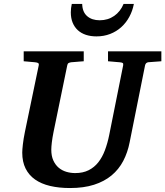

<svg xmlns="http://www.w3.org/2000/svg" viewBox="-20 -929 831 965"><path d="M725.1 -616.2Q718.3 -615.2 714.4 -611.1Q710.4 -606.9 709 -600.1L631.8 -214.8Q621.6 -162.6 599.4 -120.1Q577.1 -77.6 540.8 -47.4Q504.4 -17.1 452.6 -0.5Q400.9 16.1 332 16.1Q276.4 16.1 231.9 5.6Q187.5 -4.9 156.5 -26.6Q125.5 -48.3 108.6 -82Q91.8 -115.7 91.8 -162.1Q91.8 -176.3 95 -203.9Q98.1 -231.4 105 -265.1L174.8 -601.1Q176.3 -609.9 170.9 -612.5Q165.5 -615.2 154.8 -616.2Q146.5 -616.7 137.2 -617.7Q128.9 -618.7 118.9 -619.4Q108.9 -620.1 99.1 -621.1V-670.9H400.9V-621.1Q389.2 -620.1 378.2 -619.4Q367.2 -618.7 358.4 -617.7Q348.1 -616.7 338.9 -616.2Q330.1 -615.2 324.7 -612.1Q319.3 -608.9 317.9 -600.1L249 -265.1Q243.2 -236.3 240.5 -213.4Q237.8 -190.4 237.8 -176.8Q237.8 -145 248 -122.6Q258.3 -100.1 275.1 -85.9Q292 -71.8 313.7 -65.4Q335.4 -59.1 357.9 -59.1Q397 -59.1 425.5 -73.5Q454.1 -87.9 474.1 -113.3Q494.1 -138.7 507.3 -173.8Q520.5 -209 528.8 -250L599.1 -601.1Q600.6 -609.9 596.4 -612.5Q592.3 -615.2 580.1 -616.2Q570.8 -616.7 561.5 -617.7Q553.2 -618.7 543 -619.4Q532.7 -620.1 522.9 -621.1V-670.9H791V-621.1ZM652.8 -909.2Q646 -873.5 629.6 -843.8Q613.3 -814 589.1 -792.2Q564.9 -770.5 533.4 -758.3Q502 -746.1 464.8 -746.1Q435.5 -746.1 411.9 -753.9Q388.2 -761.7 371.3 -777.1Q354.5 -792.5 345.2 -814.9Q335.9 -837.4 335.9 -867.2Q335.9 -877.9 337.2 -888.4Q338.4 -898.9 340.8 -909.2H393.1Q394 -868.7 418 -847.9Q441.9 -827.1 481 -827.1Q522.5 -827.1 554 -849.1Q585.4 -871.1 601.1 -909.2Z"/></svg>

Font: Charis SIL
Style: Bold Italic
Weight: 700
Italic angle: -11°
Foundry: SIL International
Version: Version 4.112